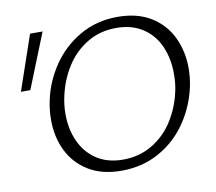

<svg xmlns="http://www.w3.org/2000/svg" viewBox="-75 -751 949 845"><g transform="rotate(-10 399.0 -329.0)"><path d="M135 -268Q135 -311 144 -353Q161 -435 209 -506Q257 -577 332 -620.5Q407 -664 501 -664Q590 -664 650.5 -626.5Q711 -589 741 -526Q771 -463 771 -387Q771 -346 762 -304Q744 -221 696 -150Q648 -79 572.5 -36.5Q497 6 403 6Q315 6 255 -31Q195 -68 165 -130Q135 -192 135 -268ZM695 -296Q703 -331 703 -375Q703 -441 679.5 -496Q656 -551 607 -584Q558 -617 487 -617Q414 -617 356.5 -582Q299 -547 262.5 -489Q226 -431 211 -362Q202 -322 202 -282Q202 -216 226 -161.5Q250 -107 298.5 -74Q347 -41 418 -41Q491 -41 549 -76Q607 -111 643.5 -169Q680 -227 695 -296ZM26 -413 110 -658H166L68 -413Z"/></g></svg>

Font: Ysabeau Semilight
Style: Italic
Weight: 300
Italic angle: -12°
Designer: Christian Thalmann (Catharsis Fonts)
Version: Version 0.003